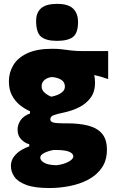

<svg xmlns="http://www.w3.org/2000/svg" viewBox="-20 -768 597 994"><path d="M236.5 205.5Q160 205.5 116.5 189.5Q73 173.5 54.8 147.5Q36.5 121.5 36.5 91.5Q36.5 62.5 53 41.8Q69.5 21 91.8 8Q114 -5 131.5 -10V-21.5Q111.5 -25.5 91.2 -45Q71 -64.5 71 -97Q71 -122 86.2 -145Q101.5 -168 135.5 -180.5V-192Q109 -203.5 84 -223.2Q59 -243 42.5 -273.2Q26 -303.5 26 -346.5Q26 -392.5 49 -430.8Q72 -469 121.2 -492.2Q170.5 -515.5 250.5 -515.5Q280.5 -515.5 303 -512.5Q325.5 -509.5 350.2 -506.5Q375 -503.5 412 -503.5H540V-358.5Q503.5 -372 468 -379.5Q472 -361 472 -339.5Q472 -293.5 449.5 -262.5Q427 -231.5 390.2 -213Q353.5 -194.5 311 -185.5Q274.5 -178 257.5 -171.5Q240.5 -165 240.5 -150.5Q240.5 -137.5 257 -133.5Q273.5 -129.5 309.5 -129.5H328.5Q389 -129.5 435.2 -118Q481.5 -106.5 507.5 -77Q533.5 -47.5 533.5 7Q533.5 62.5 507 100.8Q480.5 139 436.8 162Q393 185 340.5 195.2Q288 205.5 236.5 205.5ZM245.5 -267.5Q259 -269.5 275.5 -275.8Q292 -282 304 -293Q316 -304 316 -320Q316 -343.5 296 -355.5Q276 -367.5 248.5 -369Q226.5 -367 211 -354.5Q195.5 -342 195.5 -321.5Q195.5 -301.5 211.5 -287.8Q227.5 -274 245.5 -267.5ZM271 87.5Q307 84 333.2 70.2Q359.5 56.5 359.5 41.5Q359.5 27 338.5 17.8Q317.5 8.5 269 8.5H257Q244.5 10.5 228.2 15.8Q212 21 200.2 29.2Q188.5 37.5 188.5 48Q188.5 62.5 208 74.2Q227.5 86 271 87.5ZM275 -556.5Q218.5 -556.5 192.8 -577.8Q167 -599 167 -660Q167 -702.5 192.8 -725.2Q218.5 -748 276 -748Q333 -748 358.5 -723.5Q384 -699 384 -653.5Q384 -597.5 358.2 -577Q332.5 -556.5 275 -556.5Z"/></svg>

Font: Commissioner Flair ExtraBold
Style: Regular
Weight: 800
Designer: Kostas Bartsokas
Foundry: Kostas Bartsokas
Version: Version 1.000; ttfautohint (v1.8.3)